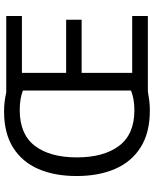

<svg xmlns="http://www.w3.org/2000/svg" viewBox="76 -842 775 968"><g transform="rotate(-90 464.0 -357.5)"><path d="M386 -725Q436 -725 482 -714H868V-635H581V-412H849V-334H581V-79H868V0H488Q466 4 441.5 7Q417 10 391 10Q280 10 206.5 -36Q133 -82 97 -165Q61 -248 61 -359Q61 -470 96.5 -552Q132 -634 204.5 -679.5Q277 -725 386 -725ZM394 -646Q271 -646 213 -569.5Q155 -493 155 -358Q155 -223 213 -145.5Q271 -68 393 -68Q450 -68 492 -85V-630Q451 -646 394 -646Z"/></g></svg>

Font: Noto Sans Tirhuta
Style: Regular
Weight: 400
Designer: Monotype Design Team
Foundry: Monotype Imaging Inc.
Version: Version 2.003; ttfautohint (v1.8.4.7-5d5b)